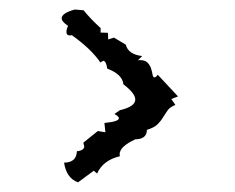

<svg xmlns="http://www.w3.org/2000/svg" viewBox="-20 -484 484 395"><path d="M140.6 -108.9Q116.7 -117.2 111.8 -149.4Q137.2 -149.4 138.2 -172.9Q153.3 -174.3 153.3 -183.1L151.4 -190.4L181.2 -214.4L196.8 -211.9L194.8 -231Q224.6 -233.9 224.6 -240.7Q224.6 -244.6 215.3 -249.5L226.6 -257.3Q258.3 -264.6 258.3 -279.3Q258.3 -292 233.9 -310.5Q231.9 -331.1 200.7 -342.8Q198.2 -358.9 192.4 -358.9L186.5 -355.5Q168 -382.8 127.9 -411.6L123.5 -411.1Q116.7 -411.1 116.7 -418Q116.7 -424.3 120.1 -430.7Q106.9 -439.5 106.9 -446.3Q106.9 -457 133.8 -464.4L151.9 -462.9Q167 -444.3 187 -426.3V-417L202.1 -416.5L202.6 -402.8L214.4 -406.7L238.8 -392.1Q243.7 -372.1 272.5 -368.7L263.7 -359.9L267.6 -360.4Q278.8 -360.4 283.9 -354.7Q289.1 -349.1 291 -342.5Q293 -335.9 293.9 -330.3Q294.9 -324.7 297.9 -324.7Q300.3 -324.7 304.7 -330.1L346.2 -285.6L332.5 -280.3L340.8 -268.1Q329.6 -263.7 325 -257.1Q320.3 -250.5 315.9 -243.2Q311.5 -235.8 304.7 -228.8Q297.9 -221.7 282.2 -216.8Q282.2 -197.8 258.3 -197.3Q226.1 -182.6 226.1 -166.5L226.6 -162.6Q191.9 -154.3 179.7 -127L172.9 -132.8Z"/></svg>

Font: Truetypewriter PolyglOTT
Style: Regular
Weight: 400
Designer: Sergey Beatoff a.k.a. Sam_T
Version: Version 3.76